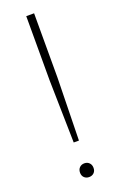

<svg xmlns="http://www.w3.org/2000/svg" viewBox="-146 -781 516 828"><g transform="rotate(-20 111.5 -367.5)"><path d="M99.5 -158 93.5 -445V-740H129.5V-445L123.5 -158ZM111.5 5Q98 5 89.2 -3.5Q80.5 -12 80.5 -26Q80.5 -40.5 89.2 -49.2Q98 -58 111.5 -58Q125 -58 133.8 -49.2Q142.5 -40.5 142.5 -26Q142.5 -12 133.8 -3.5Q125 5 111.5 5Z"/></g></svg>

Font: Encode Sans Th
Style: Regular
Weight: 100
Designer: Multiple Designers
Foundry: Impallari Type
Version: Version 3.002; ttfautohint (v1.8.3) -l 8 -r 50 -G 200 -x 14 